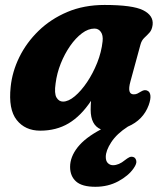

<svg xmlns="http://www.w3.org/2000/svg" viewBox="-20 -502 646 756"><path d="M493.5 -181Q479.5 -130.5 506.5 -130.5Q515.5 -130.5 521.5 -133.8Q527.5 -137 536 -142Q550.5 -151 562 -144Q570.5 -139.5 572.2 -125.8Q574 -112 565.5 -88Q544 -29.5 483.5 -3.5Q440 24.5 418.2 57.8Q396.5 91 396.5 116Q396.5 132.5 405 140.5Q413.5 148.5 425 148.5Q448 148.5 472 128.5Q481.5 121 489.2 117.2Q497 113.5 505.5 116.5Q513.5 119 516.5 130.5Q519.5 142 506 161Q486 190 445.8 211.8Q405.5 233.5 355.5 233.5Q303 233.5 279.5 212.5Q256 191.5 256 155Q256 116 285.5 78.2Q315 40.5 377.5 7.5Q337 -9.5 337 -70Q337 -88.5 338.5 -105Q298.5 -45 250 -16.2Q201.5 12.5 138.5 12.5Q79 12.5 45.8 -29.5Q12.5 -71.5 22 -160Q28 -219.5 56 -276.8Q84 -334 131.8 -380.5Q179.5 -427 245 -454.8Q310.5 -482.5 391.5 -482.5Q502 -482.5 543.5 -461.8Q585 -441 581 -404.5Q578.5 -384.5 568.8 -373.8Q559 -363 548.2 -353Q537.5 -343 533 -326ZM199 -174Q193 -134 202.5 -118Q212 -102 228 -102Q249.5 -102 274.5 -123Q299.5 -144 322.8 -178.5Q346 -213 362.8 -255Q379.5 -297 384 -339.5Q386.5 -363 377.2 -376.2Q368 -389.5 352 -389.5Q327.5 -389.5 302.8 -371Q278 -352.5 256.2 -321.2Q234.5 -290 219.2 -251.8Q204 -213.5 199 -174Z"/></svg>

Font: Fraunces 9pt S100
Style: Bold Italic
Weight: 700
Italic angle: -16°
Version: Version 1.000; ttfautohint (v1.8.3)